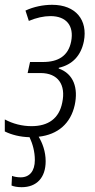

<svg xmlns="http://www.w3.org/2000/svg" viewBox="-34 -561 396 799"><path d="M56 218C119 218 156 178 156 110C156 70 143 35 127 8C207 -1 260 -47 277 -124C292 -194 273 -254 210 -276L211 -279C268 -292 303 -330 315 -389C332 -477 282 -541 183 -541C146 -541 106 -533 72 -517L86 -474C117 -487 148 -494 176 -494C242 -494 275 -454 262 -388C250 -328 208 -303 145 -303H91L81 -257H135C207 -257 241 -209 225 -134C212 -68 167 -36 97 -36C58 -36 19 -46 -14 -64V-14C14 0 50 9 89 10C102 38 111 70 111 105C111 151 89 177 52 177C37 177 24 174 16 171L14 211C23 215 38 218 56 218Z"/></svg>

Font: Noto Sans Condensed Light
Style: Italic
Weight: 300
Width: 3
Italic angle: -12°
Designer: Monotype Design Team
Foundry: Monotype Imaging Inc.
Version: Version 2.013